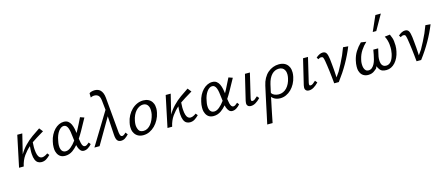

<svg xmlns="http://www.w3.org/2000/svg" viewBox="-60 -1537 6102 2624"><g transform="rotate(-15 2991.0 -224.5)"><path d="M360 5Q333 5 310.5 -8.5Q288 -22 274.5 -53.5Q261 -85 258 -136Q257 -150 257 -165Q257 -202 262 -247Q211 -203 170 -146Q126 -84 108 0H42L135 -442H206L138 -164Q175 -228 224 -278Q275 -331 333 -372Q391 -413 446 -449L487 -397Q441 -368 383 -334Q348 -313 313 -288Q310 -250 310 -219Q310 -204 311 -190Q314 -141 324 -111Q334 -81 349.5 -68.5Q365 -56 384 -56Q395 -56 407 -59.5Q419 -63 429.5 -68.5Q440 -74 449 -79.5Q458 -85 464 -90L487 -62Q457 -32 427.5 -13.5Q398 5 360 5Z M695 6Q654 6 627 -12Q600 -30 586 -62Q572 -94 571 -118Q570 -142 570 -147Q570 -185 580 -227Q590 -276 611.5 -317Q633 -358 661 -387Q689 -416 723 -432.5Q757 -449 792 -449Q831 -449 854.5 -431Q878 -413 892 -383.5Q906 -354 914 -316Q919 -286 924 -255Q936 -276 948 -299Q987 -372 1025 -452L1082 -432Q1035 -345 990 -265Q962 -215 933 -172Q934 -170 934 -168Q938 -134 944.5 -108Q951 -82 961.5 -67Q972 -52 989 -52Q1003 -52 1018.5 -62Q1034 -72 1050 -87L1071 -59Q1051 -34 1021 -14.5Q991 5 960 5Q932 5 914 -14.5Q896 -34 885 -65Q880 -80 876 -97Q841 -56 803 -29Q753 6 695 6ZM793 -84Q830 -114 866 -164Q863 -189 860 -213Q856 -254 850.5 -287.5Q845 -321 836 -344.5Q827 -368 813 -381Q799 -394 778 -394Q758 -394 738.5 -381Q719 -368 702.5 -345Q686 -322 673.5 -290.5Q661 -259 655 -222Q647 -184 646.5 -167.5Q646 -151 646 -149Q646 -120 654 -98Q662 -76 678 -64Q694 -52 718 -52Q755 -52 793 -84Z M1108 0 1388 -459 1374 -592Q1368 -646 1347 -666Q1326 -686 1291 -687Q1275 -687 1260.5 -683Q1246 -679 1237 -674L1236 -734Q1247 -744 1268.5 -750Q1290 -756 1314 -756Q1335 -756 1355.5 -749.5Q1376 -743 1392.5 -727Q1409 -711 1420.5 -684Q1432 -657 1436 -617L1481 -115Q1486 -80 1494 -67Q1502 -54 1516 -54Q1529 -54 1544 -64.5Q1559 -75 1570 -88L1595 -57Q1567 -27 1542 -11Q1517 5 1485 5Q1470 5 1457 0Q1444 -5 1434 -17Q1424 -29 1418.5 -50Q1413 -71 1411 -103L1395 -366L1181 0Z M1799 10Q1757 10 1726.5 -6.5Q1696 -23 1678 -52Q1660 -81 1657 -106.5Q1654 -132 1654 -145Q1654 -173 1661 -204Q1671 -257 1695 -301.5Q1719 -346 1753.5 -379.5Q1788 -413 1830 -431.5Q1872 -450 1918 -450Q1959 -450 1990 -434.5Q2021 -419 2039 -391Q2057 -363 2060.5 -337Q2064 -311 2064 -297Q2064 -269 2057 -238Q2047 -188 2022.5 -142.5Q1998 -97 1964.5 -63.5Q1931 -30 1889 -10Q1847 10 1799 10ZM1818 -46Q1848 -46 1874.5 -61.5Q1901 -77 1921.5 -102.5Q1942 -128 1957.5 -162.5Q1973 -197 1981 -234Q1986 -261 1986 -285Q1986 -292 1985 -310Q1984 -328 1974.5 -349.5Q1965 -371 1946.5 -383.5Q1928 -396 1901 -396Q1874 -396 1847.5 -382.5Q1821 -369 1799 -345Q1777 -321 1761 -286.5Q1745 -252 1737 -210Q1731 -180 1731 -155Q1731 -118 1748 -82Q1765 -46 1818 -46Z M2460 5Q2433 5 2410.5 -8.5Q2388 -22 2374.5 -53.5Q2361 -85 2358 -136Q2357 -150 2357 -165Q2357 -202 2362 -247Q2311 -203 2270 -146Q2226 -84 2208 0H2142L2235 -442H2306L2238 -164Q2275 -228 2324 -278Q2375 -331 2433 -372Q2491 -413 2546 -449L2587 -397Q2541 -368 2483 -334Q2448 -313 2413 -288Q2410 -250 2410 -219Q2410 -204 2411 -190Q2414 -141 2424 -111Q2434 -81 2449.5 -68.5Q2465 -56 2484 -56Q2495 -56 2507 -59.5Q2519 -63 2529.5 -68.5Q2540 -74 2549 -79.5Q2558 -85 2564 -90L2587 -62Q2557 -32 2527.5 -13.5Q2498 5 2460 5Z M2795 6Q2754 6 2727 -12Q2700 -30 2686 -62Q2672 -94 2671 -118Q2670 -142 2670 -147Q2670 -185 2680 -227Q2690 -276 2711.5 -317Q2733 -358 2761 -387Q2789 -416 2823 -432.5Q2857 -449 2892 -449Q2931 -449 2954.5 -431Q2978 -413 2992 -383.5Q3006 -354 3014 -316Q3019 -286 3024 -255Q3036 -276 3048 -299Q3087 -372 3125 -452L3182 -432Q3135 -345 3090 -265Q3062 -215 3033 -172Q3034 -170 3034 -168Q3038 -134 3044.5 -108Q3051 -82 3061.5 -67Q3072 -52 3089 -52Q3103 -52 3118.5 -62Q3134 -72 3150 -87L3171 -59Q3151 -34 3121 -14.5Q3091 5 3060 5Q3032 5 3014 -14.5Q2996 -34 2985 -65Q2980 -80 2976 -97Q2941 -56 2903 -29Q2853 6 2795 6ZM2893 -84Q2930 -114 2966 -164Q2963 -189 2960 -213Q2956 -254 2950.5 -287.5Q2945 -321 2936 -344.5Q2927 -368 2913 -381Q2899 -394 2878 -394Q2858 -394 2838.5 -381Q2819 -368 2802.5 -345Q2786 -322 2773.5 -290.5Q2761 -259 2755 -222Q2747 -184 2746.5 -167.5Q2746 -151 2746 -149Q2746 -120 2754 -98Q2762 -76 2778 -64Q2794 -52 2818 -52Q2855 -52 2893 -84Z M3324 5Q3309 5 3296.5 0.5Q3284 -4 3276 -15Q3268 -26 3267 -36Q3266 -46 3266 -50Q3266 -64 3270 -81L3356 -441H3426L3345 -99Q3342 -87 3342 -78Q3342 -72 3344.5 -64Q3347 -56 3362 -56Q3377 -56 3394 -68Q3411 -80 3434 -102L3459 -71Q3423 -34 3389.5 -14.5Q3356 5 3324 5Z M3471 307Q3486 240 3499.5 175.5Q3513 111 3526.5 47.5Q3540 -16 3554 -80.5Q3568 -145 3583 -213Q3595 -269 3619.5 -313Q3644 -357 3677.5 -386.5Q3711 -416 3752 -431.5Q3793 -447 3836 -447Q3881 -447 3913 -431.5Q3945 -416 3964 -387.5Q3983 -359 3986.5 -332.5Q3990 -306 3990 -291Q3990 -263 3983 -230Q3972 -178 3948.5 -135Q3925 -92 3893 -60.5Q3861 -29 3821 -11Q3781 7 3738 7Q3713 7 3691 1Q3669 -5 3652 -15.5Q3635 -26 3622 -41Q3621 -43 3619 -45Q3613 -13 3606 18Q3599 51 3590.5 91.5Q3582 132 3571.5 184Q3561 236 3547 307ZM3636 -123Q3633 -109 3631 -96Q3645 -74 3670 -63Q3700 -50 3731 -50Q3765 -50 3794 -63Q3823 -76 3845.5 -100Q3868 -124 3884.5 -157.5Q3901 -191 3909 -231Q3915 -258 3915 -281Q3915 -289 3913 -308Q3911 -327 3899.5 -347.5Q3888 -368 3868 -378.5Q3848 -389 3820 -389Q3792 -389 3766.5 -378Q3741 -367 3719.5 -344.5Q3698 -322 3682 -289Q3666 -256 3656 -213Q3645 -162 3636 -123Z M4146 5Q4131 5 4118.5 0.5Q4106 -4 4098 -15Q4090 -26 4089 -36Q4088 -46 4088 -50Q4088 -64 4092 -81L4178 -441H4248L4167 -99Q4164 -87 4164 -78Q4164 -72 4166.5 -64Q4169 -56 4184 -56Q4199 -56 4216 -68Q4233 -80 4256 -102L4281 -71Q4245 -34 4211.5 -14.5Q4178 5 4146 5Z M4501 0Q4497 -41 4492.5 -86Q4488 -131 4482.5 -174Q4477 -217 4471.5 -256Q4466 -295 4461 -324Q4454 -363 4447 -376.5Q4440 -390 4420 -390Q4409 -390 4398 -385.5Q4387 -381 4377 -374L4360 -401Q4383 -422 4408 -434.5Q4433 -447 4457 -447Q4477 -447 4490 -439Q4503 -431 4510.5 -416Q4518 -401 4522.5 -380Q4527 -359 4531 -333Q4535 -294 4539 -255Q4543 -216 4546 -176.5Q4549 -137 4550 -110.5Q4551 -84 4552 -70Q4600 -141 4602 -141Q4602 -141 4602 -141Q4602 -141 4601 -139.5Q4600 -138 4600 -138Q4600 -138 4600 -138Q4601 -138 4653.5 -237.5Q4706 -337 4745 -445L4817 -439Q4771 -325 4709 -216Q4647 -107 4566 0Z M4982 10Q4944 10 4916 -6.5Q4888 -23 4873 -53.5Q4858 -84 4857 -109Q4856 -134 4856 -140Q4856 -179 4867 -226Q4882 -292 4915 -345Q4948 -398 4997 -446L5072 -435Q5027 -394 4992 -341Q4957 -288 4942 -223Q4934 -190 4933.5 -173Q4933 -156 4933 -154Q4933 -125 4940 -101.5Q4947 -78 4962 -63.5Q4977 -49 5000 -49Q5029 -49 5050 -66.5Q5071 -84 5085.5 -111.5Q5100 -139 5109 -173Q5118 -207 5124 -239L5136 -306H5205L5189 -235Q5178 -190 5177.5 -170.5Q5177 -151 5177 -148Q5177 -117 5185 -94.5Q5193 -72 5209.5 -60.5Q5226 -49 5250 -49Q5272 -49 5290 -58.5Q5308 -68 5322 -86Q5336 -104 5346.5 -130Q5357 -156 5364 -188Q5370 -218 5371 -239.5Q5372 -261 5372 -271Q5372 -294 5369 -321.5Q5366 -349 5357 -380Q5348 -411 5333 -437L5408 -446Q5436 -386 5440 -344Q5444 -302 5444 -283Q5444 -240 5435 -200Q5426 -154 5407.5 -115.5Q5389 -77 5363.5 -49Q5338 -21 5306.5 -5.5Q5275 10 5240 10Q5176 10 5151.5 -20Q5127 -50 5119 -76Q5107 -54 5107 -50Q5107 -49 5107 -49Q5108 -49 5109.5 -50Q5111 -51 5111 -51Q5111 -51 5111 -51Q5111 -51 5073.5 -20.5Q5036 10 4982 10ZM5191 -541 5286 -756H5363L5241 -541Z M5666 0Q5662 -41 5657.5 -86Q5653 -131 5647.5 -174Q5642 -217 5636.5 -256Q5631 -295 5626 -324Q5619 -363 5612 -376.5Q5605 -390 5585 -390Q5574 -390 5563 -385.5Q5552 -381 5542 -374L5525 -401Q5548 -422 5573 -434.5Q5598 -447 5622 -447Q5642 -447 5655 -439Q5668 -431 5675.5 -416Q5683 -401 5687.5 -380Q5692 -359 5696 -333Q5700 -294 5704 -255Q5708 -216 5711 -176.5Q5714 -137 5715 -110.5Q5716 -84 5717 -70Q5765 -141 5767 -141Q5767 -141 5767 -141Q5767 -141 5766 -139.5Q5765 -138 5765 -138Q5765 -138 5765 -138Q5766 -138 5818.5 -237.5Q5871 -337 5910 -445L5982 -439Q5936 -325 5874 -216Q5812 -107 5731 0Z"/></g></svg>

Font: Isabella Sans
Style: Italic
Weight: 400
Italic angle: -12°
Designer: Christian Thalmann (Catharsis Fonts), Cristiano Sobral
Foundry: The Isabella Sans Project Authors
Version: Version 2.026; ttfautohint (v1.8.4.7-5d5b-dirty)